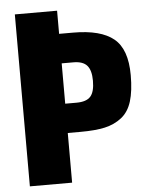

<svg xmlns="http://www.w3.org/2000/svg" viewBox="-56 -855 691 901"><g transform="rotate(-5 289.5 -405.0)"><path d="M48 0V-810H247V-701H313Q443 -701 504 -651Q565 -601 565 -479Q565 -404 550 -355.5Q535 -307 501 -280.5Q467 -254 422 -244Q377 -234 307 -234H247V0ZM247 -372H300Q347 -372 366.5 -394Q386 -416 386 -468Q386 -517 366.5 -539.5Q347 -562 302 -562H247Z"/></g></svg>

Font: Oswald Heavy
Style: Regular
Weight: 400
Designer: Vernon Adams
Foundry: Vernon Adams
Version: Version 4.101